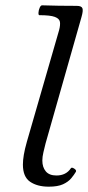

<svg xmlns="http://www.w3.org/2000/svg" viewBox="-20 -688 332 721"><path d="M163 13Q120 13 93 -5.5Q66 -24 66 -70Q66 -86 69.5 -107Q73 -128 81 -156L202 -575Q207 -594 205 -606Q203 -618 186 -624.5Q169 -631 128 -631Q124 -631 124.5 -640.5Q125 -650 129 -659Q133 -668 138 -668Q169 -667 200.5 -666.5Q232 -666 268 -666Q286 -666 289.5 -657Q293 -648 286 -624L151 -149Q147 -133 143 -116Q139 -99 139 -85Q139 -60 152 -44.5Q165 -29 192 -29Q228 -29 246 -56Q249 -61 258.5 -55Q268 -49 265 -43Q258 -31 247 -18Q236 -5 216.5 4Q197 13 163 13Z"/></svg>

Font: Junicode
Style: Italic
Weight: 400
Italic angle: -11°
Designer: Peter S. Baker
Version: Version 2.100; ttfautohint (v1.8.4)